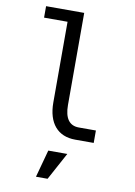

<svg xmlns="http://www.w3.org/2000/svg" viewBox="-108 -828 817 1160"><g transform="rotate(10 301.0 -247.5)"><path d="M391.1 3.9H504.9V-72.3H399.9C341.8 -72.3 312 -113.8 312 -194.3V-759.8H78.1V-689.5H222.2V-194.3C222.2 -67.9 283.7 3.9 391.1 3.9ZM196.8 265.6H268.1L359.4 97.2H242.7Z"/></g></svg>

Font: Hack
Style: Regular
Weight: 400
Monospace: yes
Designer: Christopher Simpkins
Foundry: Christopher Simpkins
Version: Version 2.010